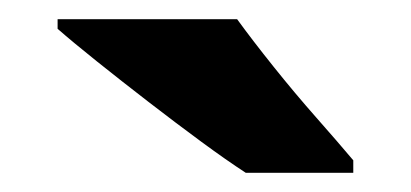

<svg xmlns="http://www.w3.org/2000/svg" viewBox="-20 -786 428 200"><path d="M227 -766Q243 -744 265 -716.5Q287 -689 309.5 -663.5Q332 -638 348 -619V-606H236Q216 -619 189.5 -638.5Q163 -658 134.5 -680Q106 -702 81 -722Q56 -742 40 -756V-766Z"/></svg>

Font: Noto Sans Armenian ExtraBold
Style: Regular
Weight: 800
Version: Version 2.007